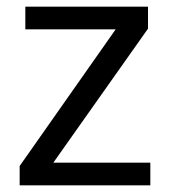

<svg xmlns="http://www.w3.org/2000/svg" viewBox="-20 -556 510 576"><path d="M431 0H39V-58L327 -468H56V-536H424V-470L140 -68H431Z"/></svg>

Font: lgurmukhi25
Style: Book
Weight: 400
Designer: Jelle Bosma - Monotype Design Team
Foundry: Monotype Imaging Inc.
Version: Version 2.003